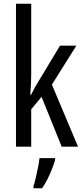

<svg xmlns="http://www.w3.org/2000/svg" viewBox="-20 -780 439 1021"><path d="M146 -383Q146 -355 144.5 -328.5Q143 -302 141 -276H145Q151 -287 156.5 -297.5Q162 -308 167.5 -318.5Q173 -329 179 -338L299 -537H386L256 -330L395 0H308L201 -265L146 -199V0H65V-760H146ZM273 71Q266 95 255 122.5Q244 150 231 175.5Q218 201 204 221H158V210Q164 192 170.5 164.5Q177 137 182.5 109Q188 81 190 61H273Z"/></svg>

Font: Noto Sans Thai ExtraCondensed
Style: Regular
Weight: 400
Width: 2
Designer: Monotype Design Team
Foundry: Monotype Imaging Inc.
Version: Version 2.002